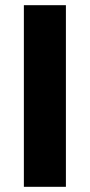

<svg xmlns="http://www.w3.org/2000/svg" viewBox="-20 -720 346 740"><path d="M72 -700H234V0H72Z"/></svg>

Font: Chess Sans
Style: Bold
Weight: 700
Designer: Wolf Bōese
Foundry: Wolf Bōese
Version: Version 7.223